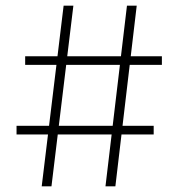

<svg xmlns="http://www.w3.org/2000/svg" viewBox="-20 -659 631 679"><path d="M127.5 0 205 -639H239.5L162 0ZM38.5 -183.5V-214H523.5V-183.5ZM353 0 429 -639H463.5L388 0ZM69 -429.5V-460H552.5V-429.5Z"/></svg>

Font: Anek Latin ExtraLight
Style: Regular
Weight: 250
Designer: Yesha Goshar
Foundry: Ek Type
Version: Version 1.003